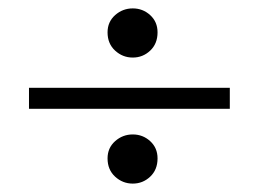

<svg xmlns="http://www.w3.org/2000/svg" viewBox="-20 -565 615 457"><path d="M296 -428Q272 -428 254 -444.5Q236 -461 236 -488Q236 -513 254 -529Q272 -545 296 -545Q320 -545 337.5 -529Q355 -513 355 -488Q355 -461 337.5 -444.5Q320 -428 296 -428ZM49 -306V-356H527V-306ZM296 -128Q272 -128 254 -144.5Q236 -161 236 -188Q236 -213 254 -229Q272 -245 296 -245Q320 -245 337.5 -229Q355 -213 355 -188Q355 -161 337.5 -144.5Q320 -128 296 -128Z"/></svg>

Font: Hedvig Letters Serif 14pt
Style: Regular
Weight: 400
Designer: Alexander Örn & Tor Weibull
Foundry: Kanon Foundry
Version: Version 1.000; ttfautohint (v1.8.4.7-5d5b)